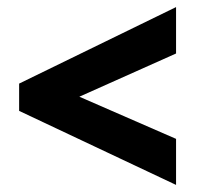

<svg xmlns="http://www.w3.org/2000/svg" viewBox="-20 -631 555 542"><path d="M477 -109V-239L204 -358L477 -480V-611L34 -395V-318Z"/></svg>

Font: Noto Sans Myanmar UI Condensed ExtraBold
Style: Regular
Weight: 800
Width: 3
Designer: Monotype Design Team
Foundry: Monotype Imaging Inc.
Version: Version 2.103